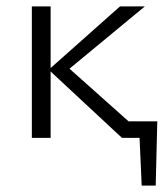

<svg xmlns="http://www.w3.org/2000/svg" viewBox="-20 -433 514 603"><path d="M425 150 416 -52H474L469 150ZM384 -52H457V0H384ZM363 0 133 -214 357 -413H435L175 -198V-238L442 0ZM80 0V-413H139V0Z"/></svg>

Font: Ysabeau Office Light
Style: Regular
Weight: 300
Designer: Christian Thalmann (Catharsis Fonts)
Version: Version 2.001;gftools[0.9.30]; featfreeze: tnum,lnum,ss02